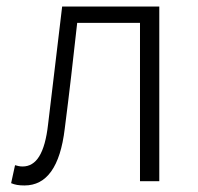

<svg xmlns="http://www.w3.org/2000/svg" viewBox="-20 -554 606 587"><path d="M55 13C122 13 164 -43 178 -161C192 -269 204 -376 216 -484H408V0H467V-534H170C156 -413 141 -294 127 -174C117 -85 91 -45 49 -45C40 -45 33 -47 26 -49L14 6C26 11 37 13 55 13Z"/></svg>

Font: Noto Sans KR Light
Style: Regular
Weight: 300
Designer: Ryoko NISHIZUKA 西塚涼子 (kana, bopomofo & ideographs); Paul D. Hunt (Latin, Greek & Cyrillic); Sandoll Communications 산돌커뮤니
Foundry: Adobe
Version: Version 2.004;hotconv 1.0.118;makeotfexe 2.5.65603